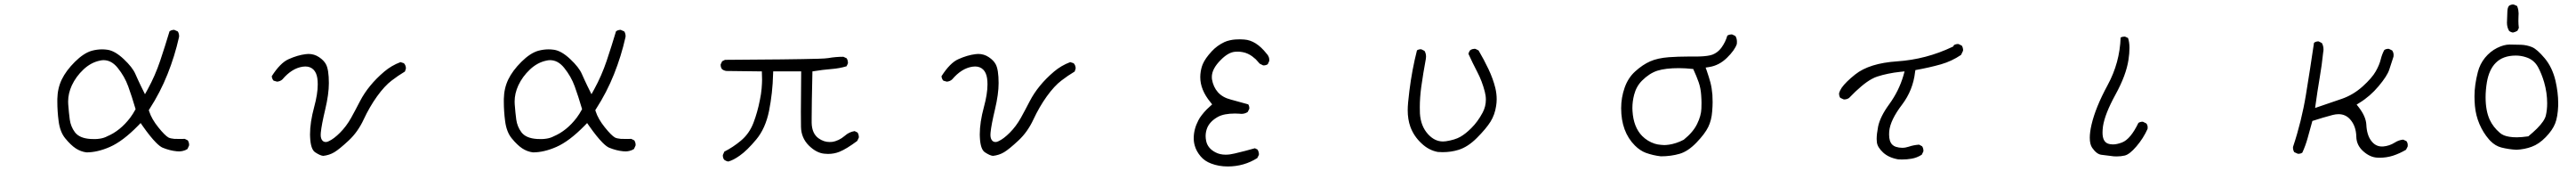

<svg xmlns="http://www.w3.org/2000/svg" viewBox="-20 -691 11540 765"><path d="M790.5 -69.3 760.7 -69.8Q743.7 -71.3 734.9 -75.7Q718.8 -84.5 689 -121.6Q659.2 -158.7 648.4 -192.4L646.5 -198.2L649.9 -203.6Q698.2 -278.3 730.5 -359.4Q762.7 -439.9 781.7 -524.4Q782.2 -526.9 782.2 -528.8Q782.2 -530.8 782 -533.2Q781.7 -535.6 781.2 -538.6Q779.8 -544.9 776.4 -550.3L761.2 -557.1Q760.3 -557.6 758.1 -557.6Q755.9 -557.6 752.4 -556.6Q745.6 -555.7 739.3 -550.8Q719.7 -485.4 697.5 -419.2Q675.3 -353 641.6 -291.5L629.4 -269.5Q606.4 -315.4 598.9 -332.3Q591.3 -349.1 586.4 -359.9Q573.7 -389.6 534.4 -426.5Q495.1 -463.4 461.9 -468.3Q449.7 -470.2 437.5 -470.2Q414.6 -470.2 391.1 -463.9Q355 -453.6 315.4 -414.3Q275.9 -375 256.8 -335.7Q237.8 -296.4 236.8 -248.5Q236.8 -242.7 236.8 -236.3Q236.8 -192.9 242.7 -148.4Q249 -100.1 272.5 -71.8Q296.9 -42 319.1 -27.3Q341.3 -12.7 367.2 -9.3Q416.5 -9.3 472.2 -33.7Q530.3 -59.1 599.1 -129.4L609.9 -140.6L619.1 -127.4Q653.8 -78.1 679.2 -52.7Q696.8 -35.2 708.5 -30.3Q740.7 -17.1 772 -14.2Q776.4 -13.7 783 -13.7Q789.6 -13.7 799.6 -15.9Q809.6 -18.1 819.8 -24.4L826.7 -39.6Q827.1 -41 827.1 -43.2Q827.1 -45.4 826.7 -48.8Q825.7 -56.2 821.3 -63L807.6 -69.8Q796.4 -69.3 790.5 -69.3ZM460 -81.1H460.4Q460 -81.1 460 -81.1ZM428.2 -70.8Q415.5 -68.8 404.5 -68.8Q393.6 -68.8 385.7 -69.3Q335.9 -72.3 315.4 -99.6Q296.9 -124.5 292.5 -156.2Q288.6 -185.1 285.6 -224.6Q285.2 -230.5 285.2 -236.8Q285.2 -272.9 301.8 -309.1Q320.3 -348.6 353.8 -380.1Q387.2 -411.6 427.7 -419.9Q436 -421.9 443.8 -421.9Q479.5 -421.9 507.3 -387.2Q538.1 -349.1 554.2 -304.9Q570.3 -260.7 587.4 -202.6Q575.2 -180.2 563 -164.1Q518.1 -105.5 460 -81.1Q446.3 -73.7 428.2 -70.8Z M1347.7 -393.6Q1370.1 -393.6 1384.3 -379.4Q1397.5 -366.2 1401.4 -341.3Q1403.3 -328.6 1403.3 -313.5Q1403.3 -271 1387.2 -211.9Q1368.7 -144 1368.7 -89.4Q1368.7 -83.5 1369.1 -77.1Q1371.6 -22.9 1391.6 -9.8Q1413.6 4.9 1427.7 6.3Q1455.1 3.4 1477.5 -10Q1500 -23.4 1542 -62.5Q1583 -100.6 1609.1 -156.7Q1635.3 -212.9 1668.9 -259.8Q1703.1 -307.1 1734.4 -330.6Q1762.2 -352.1 1793.9 -371.1L1798.3 -384.8Q1797.9 -399.4 1789.1 -408.2L1773.9 -413.1Q1733.4 -397.9 1701.2 -370.6Q1629.9 -310.1 1592.8 -238.8Q1573.2 -200.7 1552.7 -163.6Q1531.2 -125.5 1503.4 -97.7Q1475.6 -69.8 1453.1 -59.6Q1445.8 -55.7 1439.5 -55.7Q1430.7 -55.7 1424.8 -61.5Q1416.5 -70.3 1416.5 -87.4Q1416.5 -92.3 1417 -97.7Q1420.4 -132.8 1436.8 -201.4Q1453.1 -270 1453.1 -318.8Q1453.1 -379.9 1439.9 -403.8Q1430.7 -420.9 1409.2 -435.3Q1387.7 -449.7 1361.8 -449.7Q1356 -449.7 1349.1 -448.7Q1313 -444.3 1272.9 -426.3Q1235.8 -410.2 1197.3 -350.1Q1198.2 -338.4 1205.6 -330.1L1221.2 -325.7Q1235.8 -327.1 1245.1 -335.9Q1287.1 -385.3 1335.4 -392.6Q1341.8 -393.6 1347.7 -393.6Z M2790.5 -69.3 2760.7 -69.8Q2743.7 -71.3 2734.9 -75.7Q2718.8 -84.5 2689 -121.6Q2659.2 -158.7 2648.4 -192.4L2646.5 -198.2L2649.9 -203.6Q2698.2 -278.3 2730.5 -359.4Q2762.7 -439.9 2781.7 -524.4Q2782.2 -526.9 2782.2 -528.8Q2782.2 -530.8 2782 -533.2Q2781.7 -535.6 2781.2 -538.6Q2779.8 -544.9 2776.4 -550.3L2761.2 -557.1Q2760.3 -557.6 2758.1 -557.6Q2755.9 -557.6 2752.4 -556.6Q2745.6 -555.7 2739.3 -550.8Q2719.7 -485.4 2697.5 -419.2Q2675.3 -353 2641.6 -291.5L2629.4 -269.5Q2606.4 -315.4 2598.9 -332.3Q2591.3 -349.1 2586.4 -359.9Q2573.7 -389.6 2534.4 -426.5Q2495.1 -463.4 2461.9 -468.3Q2449.7 -470.2 2437.5 -470.2Q2414.6 -470.2 2391.1 -463.9Q2355 -453.6 2315.4 -414.3Q2275.9 -375 2256.8 -335.7Q2237.8 -296.4 2236.8 -248.5Q2236.8 -242.7 2236.8 -236.3Q2236.8 -192.9 2242.7 -148.4Q2249 -100.1 2272.5 -71.8Q2296.9 -42 2319.1 -27.3Q2341.3 -12.7 2367.2 -9.3Q2416.5 -9.3 2472.2 -33.7Q2530.3 -59.1 2599.1 -129.4L2609.9 -140.6L2619.1 -127.4Q2653.8 -78.1 2679.2 -52.7Q2696.8 -35.2 2708.5 -30.3Q2740.7 -17.1 2772 -14.2Q2776.4 -13.7 2783 -13.7Q2789.6 -13.7 2799.6 -15.9Q2809.6 -18.1 2819.8 -24.4L2826.7 -39.6Q2827.1 -41 2827.1 -43.2Q2827.1 -45.4 2826.7 -48.8Q2825.7 -56.2 2821.3 -63L2807.6 -69.8Q2796.4 -69.3 2790.5 -69.3ZM2460 -81.1H2460.4Q2460 -81.1 2460 -81.1ZM2428.2 -70.8Q2415.5 -68.8 2404.5 -68.8Q2393.6 -68.8 2385.7 -69.3Q2335.9 -72.3 2315.4 -99.6Q2296.9 -124.5 2292.5 -156.2Q2288.6 -185.1 2285.6 -224.6Q2285.2 -230.5 2285.2 -236.8Q2285.2 -272.9 2301.8 -309.1Q2320.3 -348.6 2353.8 -380.1Q2387.2 -411.6 2427.7 -419.9Q2436 -421.9 2443.8 -421.9Q2479.5 -421.9 2507.3 -387.2Q2538.1 -349.1 2554.2 -304.9Q2570.3 -260.7 2587.4 -202.6Q2575.2 -180.2 2563 -164.1Q2518.1 -105.5 2460 -81.1Q2446.3 -73.7 2428.2 -70.8Z M3443.4 -371.6H3568.8Q3567.4 -237.8 3567.4 -189.7Q3567.4 -141.6 3567.9 -123.5Q3568.8 -74.2 3603 -40Q3636.7 -6.8 3672.4 -3.4Q3680.7 -2.4 3689 -2.4Q3716.8 -2.4 3740.7 -12.2Q3772 -24.9 3819.8 -60.5L3826.7 -74.7Q3827.1 -76.2 3827.1 -79.6Q3827.1 -83 3825.7 -88.1Q3824.2 -93.3 3821.3 -98.1L3808.1 -104.5Q3783.2 -100.6 3764.2 -83.5Q3737.3 -60.5 3707 -56.2Q3701.2 -55.7 3695.3 -55.7Q3669.9 -55.7 3646.5 -72.3Q3616.7 -93.8 3615.7 -141.6Q3615.7 -150.4 3615.7 -164.1Q3615.7 -219.2 3619.1 -371.6Q3667.5 -379.4 3703.6 -382.1Q3739.7 -384.8 3772 -394.5L3777.8 -406.7Q3778.3 -408.2 3778.3 -411.6Q3778.3 -415 3776.9 -420.2Q3775.4 -425.3 3772.5 -430.2L3757.8 -437Q3723.1 -437 3690.4 -431.2Q3678.7 -429.2 3645.5 -428.2Q3522.9 -424.8 3227.5 -423.3L3214.8 -417L3208.5 -403.8Q3208 -402.3 3208 -401.4Q3208 -389.2 3214.4 -381.3Q3222.7 -375 3233.4 -373.5L3392.6 -371.6Q3393.6 -349.6 3393.6 -334.7Q3393.6 -319.8 3391.6 -295.4Q3389.6 -271 3383.8 -243.7Q3373 -188.5 3355 -141.6Q3336.4 -92.8 3297.9 -61Q3263.2 -32.2 3224.6 -12.7L3218.3 1.5Q3217.8 2.9 3217.8 3.9Q3217.8 16.1 3224.1 23.9Q3231.9 29.8 3241.7 31.7Q3264.6 25.9 3293.9 4.9Q3326.2 -17.6 3367.4 -66.9Q3408.7 -116.2 3424.8 -194.8Q3440.9 -275.9 3442.9 -358.9Z M4347.7 -393.6Q4370.1 -393.6 4384.3 -379.4Q4397.5 -366.2 4401.4 -341.3Q4403.3 -328.6 4403.3 -313.5Q4403.3 -271 4387.2 -211.9Q4368.7 -144 4368.7 -89.4Q4368.7 -83.5 4369.1 -77.1Q4371.6 -22.9 4391.6 -9.8Q4413.6 4.9 4427.7 6.3Q4455.1 3.4 4477.5 -10Q4500 -23.4 4542 -62.5Q4583 -100.6 4609.1 -156.7Q4635.3 -212.9 4668.9 -259.8Q4703.1 -307.1 4734.4 -330.6Q4762.2 -352.1 4793.9 -371.1L4798.3 -384.8Q4797.9 -399.4 4789.1 -408.2L4773.9 -413.1Q4733.4 -397.9 4701.2 -370.6Q4629.9 -310.1 4592.8 -238.8Q4573.2 -200.7 4552.7 -163.6Q4531.2 -125.5 4503.4 -97.7Q4475.6 -69.8 4453.1 -59.6Q4445.8 -55.7 4439.5 -55.7Q4430.7 -55.7 4424.8 -61.5Q4416.5 -70.3 4416.5 -87.4Q4416.5 -92.3 4417 -97.7Q4420.4 -132.8 4436.8 -201.4Q4453.1 -270 4453.1 -318.8Q4453.1 -379.9 4439.9 -403.8Q4430.7 -420.9 4409.2 -435.3Q4387.7 -449.7 4361.8 -449.7Q4356 -449.7 4349.1 -448.7Q4313 -444.3 4272.9 -426.3Q4235.8 -410.2 4197.3 -350.1Q4198.2 -338.4 4205.6 -330.1L4221.2 -325.7Q4235.8 -327.1 4245.1 -335.9Q4287.1 -385.3 4335.4 -392.6Q4341.8 -393.6 4347.7 -393.6Z M5665.5 -418.5Q5665.5 -419.4 5665.5 -421.6Q5665.5 -423.8 5665.3 -427Q5665 -430.2 5664.1 -433.3Q5663.1 -436.5 5661.6 -439.5Q5658.7 -445.8 5653.3 -451.2Q5606.4 -510.7 5553.2 -514.2Q5542.5 -515.1 5533.9 -515.1Q5525.4 -515.1 5513.7 -514.4Q5502 -513.7 5488.8 -510.7Q5475.6 -507.8 5464.8 -502.9Q5431.6 -487.3 5407.7 -461.4Q5378.4 -429.7 5367.7 -404.3Q5359.4 -384.8 5356.9 -358.4Q5356.4 -352.1 5356.4 -345.7Q5356.4 -289.1 5401.9 -233.9L5409.7 -224.1Q5393.1 -209 5386.2 -202.4Q5379.4 -195.8 5373.8 -189.2Q5368.2 -182.6 5363.3 -176.3Q5353.5 -164.1 5347.7 -152.3Q5327.1 -112.8 5327.1 -72.8Q5327.1 -54.7 5332 -38.6Q5338.9 -14.2 5357.9 8.3Q5376 29.8 5404.8 40.5Q5439 53.7 5479.5 53.7Q5552.2 53.7 5611.8 16.1L5618.7 2.4Q5619.1 1 5619.1 -0.7Q5619.1 -2.4 5618.9 -5.1Q5618.7 -7.8 5617.7 -10.7Q5616.2 -16.6 5612.8 -22L5601.1 -27.8Q5556.6 -15.1 5510.7 -4.4Q5488.8 1 5470.2 1Q5444.3 1 5424.8 -9.3Q5389.6 -27.3 5382.8 -60.5Q5380.4 -71.8 5380.4 -82.5Q5380.4 -102.1 5388.2 -120.6Q5400.9 -148.9 5435.1 -168Q5462.4 -183.1 5511.7 -183.1Q5523.9 -183.1 5531 -182.4Q5538.1 -181.6 5540.5 -181.6Q5556.2 -181.6 5568.8 -189.9L5575.7 -203.6Q5576.2 -205.1 5576.2 -206.1Q5576.2 -216.8 5571.3 -224.1Q5527.3 -236.8 5493.2 -245.6Q5456.5 -254.9 5435.5 -278.3Q5414.6 -301.8 5408.7 -336.9Q5408.2 -341.8 5408.2 -346.7Q5408.2 -383.3 5448.7 -423.3Q5482.4 -457.5 5513.2 -459.5Q5518.1 -460 5525.9 -460Q5533.7 -460 5546.1 -457.8Q5558.6 -455.6 5569.6 -450.4Q5580.6 -445.3 5589.4 -438.7Q5598.1 -432.1 5605 -425.8Q5614.7 -415.5 5622.6 -406.2L5637.2 -398.9Q5638.7 -398.4 5639.6 -398.4Q5650.9 -398.4 5658.7 -403.8Z M6285.6 -198.2Q6285.6 -157.2 6297.4 -124Q6313 -81.5 6347.2 -49.8Q6379.9 -18.6 6420.4 -11.2Q6431.6 -10.3 6441.9 -10.3Q6479.5 -10.3 6512.7 -20.5Q6554.7 -33.2 6595.2 -73.7Q6637.2 -115.7 6656.5 -146.7Q6675.8 -177.7 6681.6 -216.8Q6684.1 -231.9 6684.1 -247.1Q6684.1 -271.5 6678.2 -296.9Q6668 -338.4 6647.5 -381.6Q6627 -424.8 6603 -465.3L6589.4 -472.2Q6587.9 -472.7 6584.5 -472.7Q6581.1 -472.7 6575.4 -471.2Q6569.8 -469.7 6564.9 -465.8Q6559.6 -459 6557.6 -450.2Q6576.2 -409.2 6597.4 -368.7Q6618.7 -328.1 6630.9 -280.8Q6635.7 -262.7 6635.7 -245.1Q6635.7 -214.4 6621.1 -187Q6599.1 -146 6570.3 -117.7Q6544.9 -92.3 6521.2 -78.9Q6497.6 -65.4 6457 -59.1Q6450.2 -58.1 6443.4 -58.1Q6406.7 -58.1 6377 -90.3Q6343.8 -126.5 6340.3 -183.6Q6339.8 -197.3 6339.8 -211.4Q6339.8 -253.9 6346.2 -301.8Q6355 -364.3 6366.7 -426.8Q6367.7 -432.1 6367.7 -437.5Q6367.7 -452.6 6360.8 -463.4L6347.2 -470.2Q6345.7 -470.7 6343.8 -470.7Q6341.8 -470.7 6338.4 -470.2Q6332.5 -469.2 6327.1 -465.8Q6304.7 -378.4 6293 -283.7Q6285.6 -225.6 6285.6 -198.2Z M7420.4 -43Q7405.8 -43.9 7391.6 -48.3Q7359.9 -58.6 7335.9 -82.5Q7296.9 -122.1 7292.5 -194.3Q7292 -201.2 7292 -207.5Q7292 -237.3 7299.8 -267.1Q7309.6 -304.7 7335 -330.1Q7367.7 -362.8 7403.3 -374.5Q7439.9 -386.2 7500.5 -386.2Q7528.3 -386.2 7564.5 -382.3Q7579.6 -349.6 7588.9 -323Q7598.1 -296.4 7600.1 -265.6Q7601.6 -245.6 7601.6 -230.7Q7601.6 -215.8 7601.1 -205.6Q7600.1 -173.3 7582 -136.7Q7564.5 -100.1 7522 -65.9Q7504.4 -56.6 7487.5 -51.3Q7470.7 -45.9 7456.8 -43.9Q7442.9 -42 7434.8 -42Q7426.8 -42 7420.4 -43ZM7573.2 -438H7538.6Q7497.6 -438 7455.6 -435.1Q7404.8 -431.2 7371.6 -416.5Q7338.4 -401.9 7305.2 -372.1Q7272.9 -343.3 7257.3 -298.8Q7241.7 -254.4 7241.7 -207Q7241.7 -101.6 7303.2 -40Q7326.2 -17.1 7352.1 -7.3Q7384.8 4.4 7419.4 8.3Q7464.4 8.3 7503.4 -2.9Q7541 -13.7 7579.1 -53.2Q7617.2 -92.8 7631.8 -123Q7646.5 -152.8 7649.4 -192.4Q7651.4 -216.3 7651.4 -234.4Q7651.4 -252.4 7650.4 -267.1Q7647.9 -297.4 7641.6 -321.8Q7634.8 -346.7 7625.5 -373.5L7620.1 -388.7L7635.7 -391.1Q7680.2 -397.9 7715.3 -432.1Q7750.5 -466.3 7759.8 -494.1Q7760.3 -499 7760.3 -503.9Q7760.3 -519 7753.4 -529.8L7739.7 -536.6Q7738.3 -537.1 7735.1 -537.1Q7731.9 -537.1 7727.1 -535.9Q7722.2 -534.7 7717.3 -531.7Q7709 -502.9 7691.4 -478.5Q7686.5 -471.7 7679.2 -464.6Q7671.9 -457.5 7661.6 -451.7Q7651.4 -445.8 7639.6 -443.4Q7615.7 -438 7573.2 -438Z M8386.2 -69.3Q8386.2 -61 8387.2 -54.2Q8390.1 -31.7 8415.3 -8.5Q8440.4 14.6 8482.9 22Q8491.7 22.5 8500 22.5Q8522 22.5 8542 19Q8566.4 15.1 8588.4 1L8595.2 -13.2Q8595.7 -14.6 8595.7 -15.6Q8595.7 -27.8 8589.8 -36.6L8576.2 -43.9Q8550.8 -42 8529.8 -34.7Q8515.1 -29.8 8500.7 -29.8Q8486.3 -29.8 8472.2 -34.2Q8462.9 -37.1 8456.1 -43.9Q8441.9 -58.1 8441.9 -88.9Q8441.9 -95.7 8442.4 -103.5Q8447.3 -154.3 8500.5 -223.6Q8548.8 -287.6 8558.1 -367.7L8559.6 -377.4Q8623 -388.7 8674.3 -403.3Q8722.2 -417 8764.2 -445.3L8772.9 -463.4Q8773.4 -464.8 8773.4 -468.3Q8773.4 -471.7 8772 -476.8Q8770.5 -481.9 8767.6 -486.8L8753.4 -493.7Q8752 -494.1 8751 -494.1Q8739.7 -494.1 8731.9 -488.8L8729.5 -483.4L8725.6 -481.4Q8607.9 -425.3 8477.5 -416.5Q8353.5 -408.2 8290 -357.9Q8247.6 -324.2 8229.5 -298.3Q8221.2 -285.6 8218.3 -275.9Q8217.8 -273.9 8217.8 -272.5Q8217.8 -261.2 8223.1 -253.4L8237.8 -246.6Q8239.3 -246.1 8240.2 -246.1Q8253.4 -246.1 8262.7 -252.9Q8322.3 -314.9 8363.8 -337.4Q8377 -344.7 8388.7 -348.4Q8400.4 -352.1 8412.8 -355.5Q8425.3 -358.9 8438 -361.3Q8463.9 -366.7 8491.7 -369.6L8511.2 -371.6L8505.9 -352.5Q8485.8 -284.2 8442.4 -224.6Q8401.9 -169.4 8392.6 -124.5Q8386.2 -91.3 8386.2 -69.3Z M9340.8 -74.7Q9340.8 -45.4 9351.6 -29.8Q9371.6 -1 9393.1 1.5Q9420.4 4.4 9447.8 8.3Q9454.1 8.8 9460.4 8.8Q9480.5 8.8 9497.1 4.9Q9519 0 9550 -36.4Q9581.1 -72.8 9599.6 -114.3Q9600.1 -117.7 9600.1 -121.1Q9600.1 -131.3 9594.2 -138.7L9579.6 -146Q9578.1 -146.5 9576.4 -146.5Q9574.7 -146.5 9572.3 -146.2Q9569.8 -146 9567.4 -145Q9562.5 -144 9558.6 -141.1Q9523.4 -68.4 9485.4 -53.7Q9462.4 -44.9 9444.3 -44.9Q9431.2 -44.9 9420.4 -49.3Q9397.9 -59.1 9397.9 -97.7Q9397.9 -109.9 9399.9 -125.5Q9408.2 -181.2 9456.1 -268.1Q9503.9 -355 9514.2 -423.8Q9518.6 -452.1 9518.6 -477.1Q9518.6 -502 9512.2 -521L9499.5 -526.9Q9498 -527.3 9496.6 -527.3Q9486.8 -527.3 9479 -522.9Q9475.1 -410.2 9420.9 -310.5Q9366.7 -210.9 9348.6 -133.3Q9340.8 -99.6 9340.8 -74.7Z M10639.6 14.6Q10670.4 14.6 10699.2 5.4Q10728 -3.9 10757.3 -21L10764.6 -35.2Q10765.1 -38.6 10765.1 -41.5Q10765.1 -51.8 10759.3 -59.6L10744.6 -66.4Q10724.6 -64.5 10707 -53.2Q10683.1 -38.1 10654.3 -35.6Q10651.9 -35.6 10649.4 -35.6Q10620.1 -35.6 10600.8 -62Q10581.5 -88.4 10579.6 -133.3Q10577.6 -169.9 10545.4 -211.4L10536.1 -223.1L10548.8 -231Q10596.7 -260.3 10634.8 -305.7Q10672.9 -351.1 10682.1 -378.9Q10691.4 -406.7 10701.2 -437.5Q10701.7 -441.4 10701.7 -445.3Q10701.7 -456.1 10695.3 -465.3L10681.2 -472.2Q10679.7 -472.7 10676.5 -472.7Q10673.3 -472.7 10668.7 -471.4Q10664.1 -470.2 10659.7 -466.8Q10649.9 -448.2 10644.5 -426.8Q10638.2 -400.4 10621.6 -371.6Q10605 -342.3 10563.5 -304.7Q10521 -266.6 10470.2 -249L10350.1 -208Q10360.8 -286.1 10370.6 -342.8Q10380.4 -399.4 10386.2 -456.1Q10387.7 -463.9 10387.7 -469.7Q10387.7 -485.8 10380.4 -498.5L10366.7 -505.4Q10365.7 -505.9 10364.7 -505.9Q10353.5 -505.9 10345.2 -499.5Q10328.1 -383.3 10309.1 -267.6Q10289.6 -148.9 10251.5 -34.7Q10251 -32.7 10251 -31.2Q10251 -19.5 10256.8 -10.3L10272 -3.4Q10273.4 -2.9 10274.4 -2.9Q10285.6 -2.9 10293 -8.3Q10307.1 -39.1 10316.4 -72.3L10337.9 -149.9Q10387.7 -166 10429.2 -176.8Q10442.9 -180.2 10455.1 -180.2Q10486.3 -180.2 10506.8 -157.2Q10533.7 -127.4 10534.7 -79.1Q10535.6 -41 10565.9 -14.2Q10596.2 12.7 10628.4 14.2Q10634.3 14.6 10639.6 14.6Z M11262.7 -565.9Q11260.7 -583 11260.7 -597.2Q11260.7 -611.3 11261.2 -618.4Q11261.7 -625.5 11261.7 -631.1Q11261.7 -636.7 11260.3 -645.8Q11258.8 -654.8 11254.9 -664.1L11240.7 -670.4Q11239.3 -670.9 11235.8 -670.9Q11232.4 -670.9 11227.5 -669.4Q11222.7 -668 11218.3 -664.6Q11211.9 -656.2 11211.4 -640.6Q11209.5 -597.7 11209.5 -589.4Q11209.5 -568.8 11219.2 -552.7Q11226.6 -546.9 11236.3 -545.4Q11246.6 -547.4 11256.3 -553.2ZM11305.2 -81.1Q11273.4 -76.7 11253.9 -76.7Q11234.4 -76.7 11220.7 -79.1Q11193.4 -83 11177.7 -96.7Q11147.5 -122.6 11132.3 -155.3Q11113.8 -195.8 11113.8 -255.9Q11113.8 -288.1 11119.6 -323.2Q11129.4 -379.9 11159.2 -409.7Q11191.4 -442.4 11249 -442.4Q11272.5 -442.4 11294.4 -435.1Q11330.1 -424.3 11348.6 -391.1Q11364.7 -361.3 11376 -323.2Q11389.6 -275.9 11389.6 -229Q11389.6 -199.7 11383.8 -174.8Q11378.4 -150.4 11343.8 -115.7Q11329.1 -101.1 11305.2 -81.1ZM11439 -230.5Q11439 -276.4 11426.8 -330.1Q11412.6 -389.6 11378.7 -430.2Q11344.7 -470.7 11321.8 -480.2Q11298.8 -489.7 11272.5 -490.7Q11246.1 -491.7 11221.2 -491.7Q11196.3 -491.7 11165.5 -476.6Q11134.3 -460.9 11111.3 -432.9Q11088.4 -404.8 11079.1 -368.7Q11064 -310.5 11064 -260.3Q11064 -240.2 11065.9 -217.8Q11069.8 -174.3 11086.4 -135.7Q11103 -97.2 11128.9 -67.4L11135.7 -60.1Q11157.7 -38.1 11184.1 -31.2Q11216.8 -22.9 11252 -21Q11289.6 -22.9 11320.8 -34.7Q11353 -46.4 11383.3 -77.6Q11413.6 -108.9 11425.3 -138.4Q11437 -168 11439 -218.3Q11439 -224.1 11439 -230.5Z"/></svg>

Font: NaikaiFont
Style: ExtraLight
Weight: 200
Version: Version 1.89